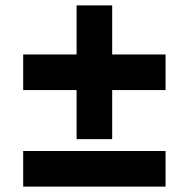

<svg xmlns="http://www.w3.org/2000/svg" viewBox="-20 -692 700 712"><path d="M264 -176V-358H66V-490H264V-672H396V-490H594V-358H396V-176ZM66 0V-132H594V0Z"/></svg>

Font: Archivo SemiBold Black
Style: Regular
Weight: 900
Version: Version 2.001